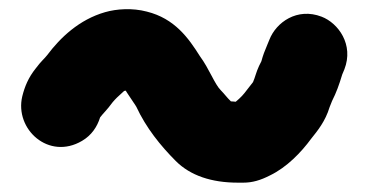

<svg xmlns="http://www.w3.org/2000/svg" viewBox="-20 -482 788 411"><path d="M474.3 -265C464.9 -274.1 461.3 -280 452.7 -288.7C439.2 -302.2 428.2 -334.3 407.7 -362.1C383.7 -400.2 354 -442.4 294.2 -457.2C263.3 -465.3 229.9 -463.1 205.1 -456C149.5 -440.1 109.1 -401.5 81 -364C75.6 -356.9 68.4 -351.6 56.2 -335.2C40.9 -316.1 32.9 -296.8 27.7 -275.9C10.8 -205.4 84.4 -138.3 155.7 -180.5C175.9 -192.4 187.9 -210.3 194.3 -230.7C200.8 -239.5 208.7 -246.1 220.9 -262.9C226.3 -269.5 232.7 -275.7 245.7 -287.3C246.5 -287.4 247.2 -287.5 249.1 -288C249.7 -287.1 251 -284.9 252.2 -283.1L266.2 -262.1C267.8 -259.7 269.1 -258.1 271.8 -253.5C292.8 -208.3 323.5 -170.2 356.3 -137.3C387.5 -106.1 432.9 -91 489 -91H501C520.2 -91 537.7 -96.1 558.1 -106.6C594.1 -124 624.8 -156 645.9 -184.8C659.7 -202 676.6 -222.6 685.6 -252.8L690.8 -265.8C700.3 -284.7 705.6 -299.6 712.6 -322.6L717.2 -333.6C737.8 -386.4 704.2 -432.6 668.4 -446.3C616.1 -466.4 571.2 -434.2 556.7 -397.1L552 -385.7C546.8 -373.6 543 -363.9 539.5 -350.8L534.5 -340.8C528.2 -327.3 526.2 -316.6 521.6 -306.2L509.1 -290.2C501.2 -279.5 495.6 -273.4 484.6 -264.2C481.9 -264.4 478.2 -265 474.3 -265Z"/></svg>

Font: Smoothie
Style: Bd
Weight: 700
Foundry: Cannot Into Space Fonts
Version: Version 0.8